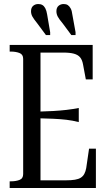

<svg xmlns="http://www.w3.org/2000/svg" viewBox="-20 -933 528 953"><path d="M339 -861 355 -773V-759H334L291 -817Q274 -837 267 -850Q260 -863 260 -877Q260 -895 270.5 -904Q281 -913 296 -913Q308 -913 316 -908Q324 -903 330.5 -891.5Q337 -880 339 -861ZM214 -861 229 -773V-759H208L165 -817Q148 -838 141 -850.5Q134 -863 134 -877Q134 -895 144.5 -904Q155 -913 170 -913Q182 -913 190.5 -908Q199 -903 205 -891.5Q211 -880 214 -861ZM456 -195V0H28V-33H34Q59 -33 77 -40Q95 -47 95 -69V-641Q95 -663 76.5 -670Q58 -677 34 -677H28V-710H440V-539H406L392 -614Q388 -636 377.5 -648.5Q367 -661 347 -666.5Q327 -672 294 -672H181V-38H308Q334 -38 352 -41Q370 -44 381 -51Q392 -58 398.5 -70Q405 -82 408 -99L422 -195ZM170 -379Q210 -380 244.5 -382Q279 -384 309.5 -387.5Q340 -391 371 -397V-327Q340 -335 309.5 -338.5Q279 -342 244.5 -343.5Q210 -345 170 -346Z"/></svg>

Font: Roboto Serif 120pt ExtraCondensed
Style: Regular
Weight: 400
Width: 2
Designer: Greg Gazdowicz
Foundry: Commercial Type
Version: Version 1.008